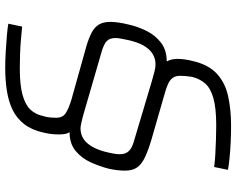

<svg xmlns="http://www.w3.org/2000/svg" viewBox="-105 -631 907 737"><g transform="rotate(90 348.5 -262.5)"><path d="M241 171Q212 171 178 169Q144 167 115.5 164.5Q87 162 71 159L82 106Q103 108 130.5 110.5Q158 113 187.5 114Q217 115 242 115Q306 115 344 104.5Q382 94 400.5 74.5Q419 55 425 27Q429 15 430.5 1.5Q432 -12 432 -25Q432 -50 414 -61.5Q396 -73 363 -83L156 -141Q126 -150 105 -161Q84 -172 74 -189Q64 -206 64 -233Q64 -246 66.5 -264Q69 -282 74 -302Q82 -338 99 -372Q116 -406 144.5 -427.5Q173 -449 216 -449Q211 -457 208.5 -468Q206 -479 206 -489Q206 -503 208 -517.5Q210 -532 214 -548Q228 -609 262.5 -641Q297 -673 348.5 -684.5Q400 -696 462 -696Q492 -696 525.5 -694.5Q559 -693 588 -690Q617 -687 632 -684L621 -631Q600 -634 572 -635.5Q544 -637 514.5 -638Q485 -639 461 -639Q395 -639 356.5 -628Q318 -617 300 -596Q282 -575 275 -546Q273 -534 272 -522.5Q271 -511 271 -500Q271 -483 279 -472Q287 -461 302.5 -454Q318 -447 340 -441L517 -390Q557 -378 583.5 -365.5Q610 -353 622.5 -335.5Q635 -318 635 -289Q635 -277 633.5 -262Q632 -247 628 -228Q619 -192 603 -157Q587 -122 559 -99Q531 -76 487 -76Q493 -68 494.5 -56.5Q496 -45 496 -35Q496 -21 494.5 -7Q493 7 489 24Q479 69 456.5 98Q434 127 402 142.5Q370 158 329 164.5Q288 171 241 171ZM472 -118Q495 -118 513 -129.5Q531 -141 544.5 -165.5Q558 -190 566 -227Q569 -240 570.5 -250Q572 -260 572 -269Q572 -292 559 -304.5Q546 -317 519 -324L291 -392Q267 -399 252.5 -402.5Q238 -406 227 -406Q204 -406 185.5 -394Q167 -382 154 -358.5Q141 -335 133 -297Q130 -283 128 -272Q126 -261 126 -252Q126 -229 138.5 -218Q151 -207 179 -199L410 -132Q430 -126 448 -122Q466 -118 472 -118Z"/></g></svg>

Font: Saira Thin Light
Style: Italic
Weight: 300
Italic angle: -12°
Version: Version 1.101